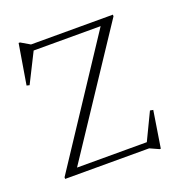

<svg xmlns="http://www.w3.org/2000/svg" viewBox="-130 -805 863 932"><g transform="rotate(-20 301.0 -339.0)"><path d="M546 -670V-661.5L128.5 -32H489L556 -171.5L572 -168.5L542 21H536L489.5 0H55.5V-8.5L471 -638H125L49 -486.5L34.5 -490L69 -697.5H76L123 -670Z"/></g></svg>

Font: Newsreader Text Light
Style: Regular
Weight: 300
Designer: Hugues Gentile
Foundry: Production Type
Version: Version 1.001